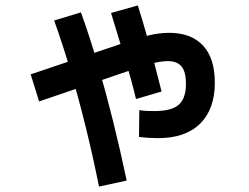

<svg xmlns="http://www.w3.org/2000/svg" viewBox="-20 -669 920 709"><path d="M493.3 -163.3 494.4 -262.2Q507.8 -260 522.8 -259.4Q537.8 -258.9 551.1 -258.9Q614.4 -258.9 640.6 -282.8Q666.7 -306.7 666.7 -358.9Q666.7 -403.3 650.6 -423.3Q634.4 -443.3 600 -443.3Q586.7 -443.3 568.9 -440.6Q551.1 -437.8 523.9 -430Q496.7 -422.2 456.7 -407.8L124.4 -294.4L93.3 -394.4L425.6 -506.7Q473.3 -522.2 505 -531.7Q536.7 -541.1 560 -544.4Q583.3 -547.8 604.4 -547.8Q685.6 -547.8 729.4 -501.1Q773.3 -454.4 773.3 -363.3Q773.3 -266.7 719.4 -212.8Q665.6 -158.9 563.3 -158.9Q547.8 -158.9 529.4 -160Q511.1 -161.1 493.3 -163.3ZM345.6 20Q323.3 -91.1 297.2 -197.2Q271.1 -303.3 241.7 -403.3Q212.2 -503.3 180 -593.3L278.9 -623.3Q312.2 -531.1 341.7 -429.4Q371.1 -327.8 397.8 -220.6Q424.4 -113.3 447.8 -2.2ZM482.2 -303.3Q467.8 -364.4 443.9 -444.4Q420 -524.4 390 -621.1L488.9 -648.9Q504.4 -600 520 -545Q535.6 -490 550 -435Q564.4 -380 576.7 -331.1Z"/></svg>

Font: Paperlogy 6 SemiBold
Style: Regular
Weight: 600
Designer: redesigned by Lee Juim, glyphs from Gmarket Sans & Montserrat
Foundry: PT&
Version: Version 1.001